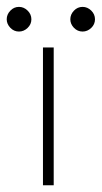

<svg xmlns="http://www.w3.org/2000/svg" viewBox="-69 -552 303 572"><path d="M59 0V-410.5H91V0ZM-12.5 -531.5Q2 -531.5 13.2 -520.5Q24.5 -509.5 24.5 -494.5Q24.5 -479.5 13.2 -468.8Q2 -458 -12.5 -458Q-27.5 -458 -38.2 -469.2Q-49 -480.5 -49 -494.5Q-49 -509 -38.2 -520.2Q-27.5 -531.5 -12.5 -531.5ZM177 -531.5Q191.5 -531.5 202.8 -520.5Q214 -509.5 214 -494.5Q214 -479.5 202.8 -468.8Q191.5 -458 177 -458Q162 -458 151.2 -469.2Q140.5 -480.5 140.5 -494.5Q140.5 -509 151.2 -520.2Q162 -531.5 177 -531.5Z"/></svg>

Font: League Spartan Extralight
Style: Regular
Weight: 200
Foundry: The League of Moveable Type
Version: Version 2.300; ttfautohint (v1.8.3)